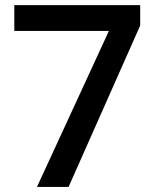

<svg xmlns="http://www.w3.org/2000/svg" viewBox="-20 -733 611 753"><path d="M125 0 407.2 -611.8H36.1V-712.9H529.8V-632.8L249 0Z"/></svg>

Font: f1_31487          
Style: Regular
Weight: 600
Foundry: Ascender Corporation
Version: Version 1.10